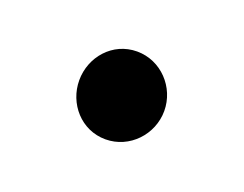

<svg xmlns="http://www.w3.org/2000/svg" viewBox="-38 -161 293 231"><g transform="rotate(20 108.5 -46.0)"><path d="M54.1 -46C54.1 -16.1 76.7 10.2 107.9 10.2C138.7 10.2 162.9 -15.8 162.9 -46C162.9 -76.2 138.7 -102.2 107.9 -102.2C76.7 -102.2 54.1 -75.9 54.1 -46Z"/></g></svg>

Font: Hi.
Style: Black
Weight: 400
Designer: Mew Too, Robert Jablonski
Foundry: Cannot Into Space Fonts
Version: Version 1.996